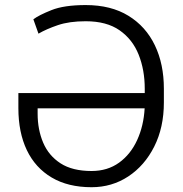

<svg xmlns="http://www.w3.org/2000/svg" viewBox="-20 -741 735 770"><path d="M347.2 9.8Q252.9 9.8 187.3 -29.1Q121.6 -67.9 87.6 -138.9Q53.7 -210 53.7 -307.1V-367.7H560.5V-385.3Q560.5 -460.4 536.1 -521.7Q511.7 -583 459.7 -619.4Q407.7 -655.8 323.7 -655.8Q257.8 -655.8 211.9 -640.1Q166 -624.5 134.3 -606L113.8 -663.6Q135.7 -680.2 186.3 -700.4Q236.8 -720.7 323.7 -720.7Q425.3 -720.7 495.1 -677.7Q564.9 -634.8 601.1 -559.3Q637.2 -483.9 637.2 -385.3V-330.1Q637.2 -230 598.6 -153.3Q560.1 -76.7 494.4 -33.4Q428.7 9.8 347.2 9.8ZM347.2 -55.2Q411.1 -55.2 457.5 -88.6Q503.9 -122.1 530 -179.2Q556.2 -236.3 560.1 -306.6H130.9V-285.2Q130.9 -221.2 153.1 -168.9Q175.3 -116.7 222.9 -85.9Q270.5 -55.2 347.2 -55.2Z"/></svg>

Font: Vazirmatn RD UI Light
Style: Regular
Weight: 300
Designer: Saber Rastikerdar
Foundry: Saber Rastikerdar
Version: Version 33.003